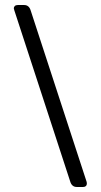

<svg xmlns="http://www.w3.org/2000/svg" viewBox="-20 -723 401 765"><path d="M76 -703Q86 -703 92.5 -697.5Q99 -692 102 -682L325 1Q326 4 326 9Q326 15 322 18.5Q318 22 311 22H286Q276 22 269.5 16.5Q263 11 260 1L37 -682Q35 -688 35 -690Q35 -695 39 -699Q43 -703 51 -703Z"/></svg>

Font: Asap VF Beta
Style: Italic
Weight: 400
Italic angle: -6°
Designer: Pablo Cosgaya
Foundry: Pablo Cosgaya
Version: Version 1.007